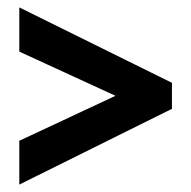

<svg xmlns="http://www.w3.org/2000/svg" viewBox="-20 -617 513 517"><path d="M32 -238 291 -359 32 -478V-597L443 -394V-324L32 -120Z"/></svg>

Font: Noto Sans Myanmar ExtraCondensed
Style: Bold
Weight: 700
Width: 2
Designer: Monotype Design Team
Foundry: Monotype Imaging Inc.
Version: Version 2.107; ttfautohint (v1.8.4.7-5d5b)